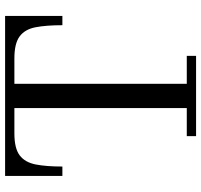

<svg xmlns="http://www.w3.org/2000/svg" viewBox="-38 -752 790 754"><g transform="rotate(-90 357.0 -375.0)"><path d="M199.5 -36.5H309.5V-713.5H210Q151.5 -713.5 124 -692.8Q96.5 -672 88.2 -630.2Q80 -588.5 80 -525H43V-750H671.5V-525H635Q635 -588.5 627 -630.2Q619 -672 591.2 -692.8Q563.5 -713.5 505 -713.5H405V-36.5H514.5V0H199.5Z"/></g></svg>

Font: Bodoni* 06pt
Style: Regular
Weight: 400
Version: Version 2.3